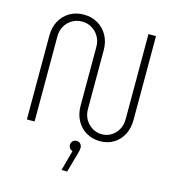

<svg xmlns="http://www.w3.org/2000/svg" viewBox="-135 -824 1064 1180"><g transform="rotate(15 397.0 -234.0)"><path d="M548 13Q498 13 459.5 -10Q421 -33 399 -73.5Q377 -114 377 -167V-542Q377 -578 360 -607Q343 -636 315 -652.5Q287 -669 253 -669Q219 -669 190.5 -652.5Q162 -636 145.5 -607Q129 -578 129 -542V0H80V-533Q80 -586 102 -626.5Q124 -667 163 -690Q202 -713 253 -713Q303 -713 342 -690Q381 -667 403.5 -626.5Q426 -586 426 -533V-158Q426 -121 443 -92.5Q460 -64 487.5 -47.5Q515 -31 548 -31Q580 -31 607 -47.5Q634 -64 650 -92.5Q666 -121 666 -158V-700H714V-167Q714 -114 693 -73.5Q672 -33 634.5 -10Q597 13 548 13ZM366 245 401 116Q389 112 382.5 103Q376 94 376 82Q376 67 386 57.5Q396 48 410 48Q426 48 435 59Q444 70 444 83Q444 98 437 121L402 245Z"/></g></svg>

Font: MuseoModerno Thin ExtraLight
Style: Regular
Weight: 250
Version: Version 1.002